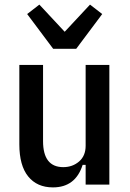

<svg xmlns="http://www.w3.org/2000/svg" viewBox="-20 -802 565 834"><path d="M352 -86H339Q308 12 210 12Q141 12 102.5 -35.5Q64 -83 64 -175V-520H167V-189Q167 -76 255 -76Q295 -76 323.5 -100.5Q352 -125 352 -169V-520H455V0H352ZM211 -590 98 -741 151 -782 261 -664 371 -782 424 -741 311 -590Z"/></svg>

Font: IBM Plex Sans Condensed Medium
Style: Regular
Weight: 500
Width: 3
Designer: Mike Abbink, Paul van der Laan, Pieter van Rosmalen
Foundry: Bold Monday
Version: Version 1.3